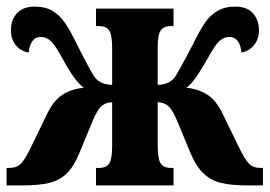

<svg xmlns="http://www.w3.org/2000/svg" viewBox="-25 -562 817 582"><path d="M-5 -53H4Q25 -53 37.5 -65Q50 -77 70 -118L116 -213Q136 -256 163 -274Q190 -292 229 -296Q214 -307 198.5 -328.5Q183 -350 162 -389Q142 -425 129 -437.5Q116 -450 98 -450Q82 -450 73 -437Q64 -424 62 -403Q39 -406 23.5 -424.5Q8 -443 8 -470Q8 -501 26 -521.5Q44 -542 81 -542Q113 -542 135 -528.5Q157 -515 172.5 -492Q188 -469 208 -428Q251 -343 262 -328Q280 -305 315 -305V-416Q315 -456 306 -469.5Q297 -483 275 -483H266V-536H501V-483H493Q471 -483 462 -469.5Q453 -456 453 -418V-305Q487 -305 505 -328Q514 -341 540 -390L560 -428Q580 -469 595.5 -492Q611 -515 633.5 -528.5Q656 -542 688 -542Q724 -542 742 -521.5Q760 -501 760 -470Q760 -443 744.5 -424.5Q729 -406 707 -403Q702 -450 670 -450Q653 -450 639.5 -437Q626 -424 607 -389Q586 -352 570.5 -329.5Q555 -307 540 -296Q578 -292 605 -274Q632 -256 652 -213L698 -118Q718 -77 730.5 -65Q743 -53 763 -53H772V0H726Q676 0 645 -7.5Q614 -15 591.5 -36.5Q569 -58 552 -99L514 -191Q499 -228 485.5 -240Q472 -252 453 -252V-121Q453 -82 461.5 -67.5Q470 -53 493 -53H501V0H266V-53H275Q298 -53 306.5 -67Q315 -81 315 -121V-252Q296 -252 282.5 -240Q269 -228 254 -191L216 -99Q199 -57 177 -36Q155 -15 124 -7.5Q93 0 42 0H-5Z"/></svg>

Font: Noto Serif CondExtraBold
Style: Regular
Weight: 800
Width: 3
Designer: Monotype Design Team
Foundry: Monotype Imaging Inc.
Version: Version 1.001